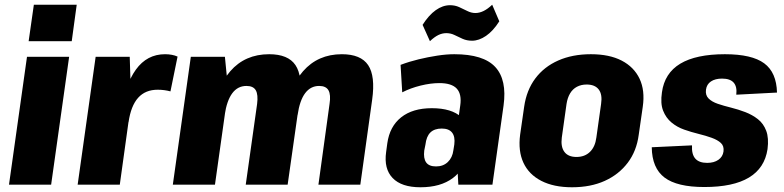

<svg xmlns="http://www.w3.org/2000/svg" viewBox="-20 -780 3310 811"><path d="M272 -540 196 0H18L94 -540ZM304 -760 283 -606H101L123 -760Z M384 -540H528L534 -346L486 0H308ZM489 -295Q507 -421 554 -486Q601 -551 677 -551Q692 -551 705.5 -548.5Q719 -546 730 -541L700 -394Q674 -401 646 -401Q594 -401 563.5 -367Q533 -333 523 -264Z M1372 -341Q1378 -380 1367.5 -398.5Q1357 -417 1328 -417Q1292 -417 1269 -386.5Q1246 -356 1237 -294L1170 -221L1176 -267Q1197 -407 1260 -479Q1323 -551 1424 -551Q1504 -551 1535 -505Q1566 -459 1552 -359L1502 0H1325ZM786 -540H930L944 -398L888 0H710ZM1066 -341Q1071 -380 1060.5 -398.5Q1050 -417 1021 -417Q984 -417 961 -386Q938 -355 929 -294L863 -221L869 -267Q890 -407 952.5 -479Q1015 -551 1117 -551Q1197 -551 1228 -505Q1259 -459 1246 -359L1195 0H1018Z M1905 -199 1924 -334Q1931 -382 1909.5 -405.5Q1888 -429 1836 -429Q1799 -429 1756.5 -418.5Q1714 -408 1679 -390L1672 -506Q1709 -520 1748.5 -529.5Q1788 -539 1827 -545Q1866 -551 1899 -551Q2022 -551 2072 -497Q2122 -443 2107 -334L2060 0H1916ZM1756 11Q1676 11 1638.5 -28Q1601 -67 1611 -138L1616 -175Q1626 -246 1674.5 -284.5Q1723 -323 1804 -323Q1888 -323 1929 -285Q1970 -247 1960 -176L1954 -139Q1945 -67 1893 -28Q1841 11 1756 11ZM1822 -77Q1852 -77 1871.5 -95.5Q1891 -114 1895 -145L1899 -170Q1903 -203 1889.5 -220Q1876 -237 1846 -237Q1815 -237 1798 -220.5Q1781 -204 1777 -169L1772 -144Q1768 -111 1780 -94Q1792 -77 1822 -77ZM1765 -675Q1791 -716 1820.5 -737Q1850 -758 1881 -758Q1902 -758 1919.5 -750Q1937 -742 1954 -733.5Q1971 -725 1988 -725Q2005 -725 2022.5 -733.5Q2040 -742 2059 -760L2089 -690Q2063 -649 2033 -628.5Q2003 -608 1974 -608Q1952 -608 1934 -616Q1916 -624 1900 -632Q1884 -640 1865 -640Q1848 -640 1831.5 -632Q1815 -624 1796 -606Z M2396 11Q2319 11 2266.5 -16Q2214 -43 2191 -92.5Q2168 -142 2177 -211L2194 -329Q2204 -399 2241 -448.5Q2278 -498 2338 -524.5Q2398 -551 2476 -551Q2554 -551 2606 -524Q2658 -497 2681.5 -447.5Q2705 -398 2695 -329L2678 -211Q2669 -142 2631.5 -92.5Q2594 -43 2534.5 -16Q2475 11 2396 11ZM2415 -117Q2450 -117 2472 -138.5Q2494 -160 2499 -199L2519 -341Q2525 -381 2509 -402Q2493 -423 2458 -423Q2435 -423 2417 -413.5Q2399 -404 2388 -385.5Q2377 -367 2373 -341L2353 -199Q2348 -160 2364 -138.5Q2380 -117 2415 -117Z M2955 10Q2840 10 2787 -30Q2734 -70 2733 -158L2903 -166Q2901 -128 2917 -110Q2933 -92 2967 -92Q2996 -92 3014.5 -105Q3033 -118 3036 -140Q3039 -163 3025 -176Q3011 -189 2986 -198Q2961 -207 2930.5 -214.5Q2900 -222 2870 -232.5Q2840 -243 2816.5 -262.5Q2793 -282 2781 -312.5Q2769 -343 2776 -390Q2787 -471 2853.5 -511Q2920 -551 3042 -551Q3156 -551 3208 -512.5Q3260 -474 3262 -389L3090 -380Q3094 -414 3079 -431Q3064 -448 3030 -448Q3001 -448 2983 -436Q2965 -424 2962 -401Q2959 -378 2973 -364Q2987 -350 3012 -341.5Q3037 -333 3067.5 -325.5Q3098 -318 3128 -306.5Q3158 -295 3181.5 -276.5Q3205 -258 3216.5 -227.5Q3228 -197 3222 -150Q3210 -70 3143.5 -30Q3077 10 2955 10Z"/></svg>

Font: Pathway Extreme Condensed ExtraBold
Style: Italic
Weight: 800
Width: 3
Italic angle: -8°
Version: Version 1.001;gftools[0.9.26]